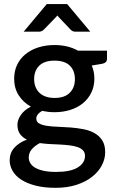

<svg xmlns="http://www.w3.org/2000/svg" viewBox="-20 -740 564 942"><path d="M247.5 -259.5Q297.5 -259.5 322.5 -285Q347.5 -310.5 347.5 -351.5Q347.5 -393.5 322.5 -418Q297.5 -442.5 247.5 -442.5Q198 -442.5 172.8 -418Q147.5 -393.5 147.5 -351.5Q147.5 -331.5 154 -314.5Q160.5 -297.5 173 -285.2Q185.5 -273 204.2 -266.2Q223 -259.5 247.5 -259.5ZM397 25Q397 8 387.2 -2.2Q377.5 -12.5 361 -18.2Q344.5 -24 322.5 -26.8Q300.5 -29.5 275.8 -30.8Q251 -32 225.2 -33.2Q199.5 -34.5 175.5 -38Q151.5 -25.5 136.2 -8Q121 9.5 121 32.5Q121 47.5 128.8 60.5Q136.5 73.5 152.8 83Q169 92.5 194.2 98Q219.5 103.5 255 103.5Q326 103.5 361.5 81.5Q397 59.5 397 25ZM505 -491.5V-451.5Q505 -431.5 481 -427L430 -418.5Q443 -389.5 443 -354Q443 -316.5 428.2 -286Q413.5 -255.5 387.5 -234Q361.5 -212.5 325.5 -201Q289.5 -189.5 247.5 -189.5Q231.5 -189.5 216.2 -191.2Q201 -193 186.5 -196Q172 -187.5 165 -178Q158 -168.5 158 -158.5Q158 -142 172.5 -134Q187 -126 210.8 -122.5Q234.5 -119 265 -118Q295.5 -117 327 -114.5Q358.5 -112 389 -106.2Q419.5 -100.5 443.2 -87.2Q467 -74 481.5 -51.5Q496 -29 496 7Q496 40 479.5 71.5Q463 103 431.8 127.5Q400.5 152 355.5 166.8Q310.5 181.5 253 181.5Q196 181.5 153.8 170.5Q111.5 159.5 83.2 140.8Q55 122 41.2 97.5Q27.5 73 27.5 46.5Q27.5 10.5 50.2 -15Q73 -40.5 112 -55Q91 -65 78.2 -82.5Q65.5 -100 65.5 -128.5Q65.5 -151 82 -175.5Q98.5 -200 131.5 -217Q93.5 -238 71.5 -272.8Q49.5 -307.5 49.5 -354Q49.5 -392 64.2 -422.5Q79 -453 105.5 -474.5Q132 -496 168.2 -507.5Q204.5 -519 247.5 -519Q313.5 -519 362.5 -491.5ZM423 -584.5H351Q344.5 -584.5 338.2 -586.5Q332 -588.5 325.5 -595.5L270.5 -653.5Q266 -658 261.5 -664Q259 -661 256.8 -658.5Q254.5 -656 252 -653.5L196 -595.5Q190.5 -590 184 -587.2Q177.5 -584.5 170.5 -584.5H96L209.5 -720H309.5Z"/></svg>

Font: LatoLatin Semibold
Style: Regular
Weight: 600
Designer: Lukasz Dziedzic with Adam Twardoch and Botio Nikoltchev
Foundry: tyPoland Lukasz Dziedzic
Version: Version 2.015; 2015-08-06; http://www.latofonts.com/